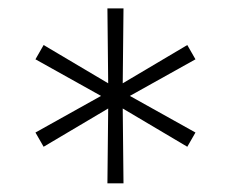

<svg xmlns="http://www.w3.org/2000/svg" viewBox="-20 -747 540 449"><path d="M231.2 -318.2 233 -493.3 82 -403.8 62.9 -437.1 216.3 -522.7 62.9 -608.3 82 -641.7 233 -552.2 231.2 -727.3H268.8L267 -552.2L418 -641.7L437.1 -608.3L283.7 -522.7L437.1 -437.1L418 -403.8L267 -493.3L268.8 -318.2Z"/></svg>

Font: Inter UI Extra Light
Style: Regular
Weight: 200
Designer: Rasmus Andersson
Foundry: rsms
Version: 3.2;8d6f07862